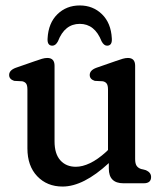

<svg xmlns="http://www.w3.org/2000/svg" viewBox="-20 -672 599 704"><path d="M80.5 -128V-343.5Q80.5 -359 75.8 -365.5Q71 -372 61.5 -374L32 -375.5Q13.5 -381.5 13.5 -397Q13.5 -414.5 38 -423.5L108.5 -448Q124 -453.5 134.2 -456.5Q144.5 -459.5 153.5 -459.5Q180 -459.5 180 -431V-153.5Q180 -108 201.2 -84.2Q222.5 -60.5 258 -60.5Q282.5 -60.5 310.2 -73.8Q338 -87 369.5 -115.5L376 -122V-343.5Q376 -359 371.2 -365.5Q366.5 -372 357 -374L327.5 -375.5Q309 -381.5 309 -397Q309 -414.5 333.5 -423.5L404 -448Q419.5 -453.5 429.8 -456.5Q440 -459.5 449 -459.5Q475.5 -459.5 475.5 -431V-89Q475.5 -72 481 -64Q486.5 -56 497 -52.5L515 -48Q534 -39.5 534 -23Q534 0 507 0H432.5Q379 0 379 -54V-74Q286 12 209.5 12Q152.5 12 116.5 -25.8Q80.5 -63.5 80.5 -128ZM272.5 -584.5Q217 -584.5 192.5 -520.5Q184 -504.5 172 -504.5Q152.5 -504.5 154.5 -531.5Q157.5 -587.5 190.5 -619.8Q223.5 -652 272.5 -652Q321 -652 354 -619.8Q387 -587.5 390 -531.5Q392 -504.5 372.5 -504.5Q361 -504.5 352.5 -520.5Q327.5 -584.5 272.5 -584.5Z"/></svg>

Font: Fraunces 72pt SuperSoft
Style: Regular
Weight: 400
Version: Version 1.000;[b76b70a41]